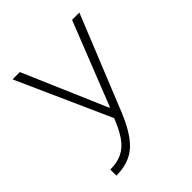

<svg xmlns="http://www.w3.org/2000/svg" viewBox="-202 -652 1004 1004"><g transform="rotate(-45 300.0 -150.0)"><path d="M81 175Q133 175 170.5 156.5Q208 138 236.5 96Q265 54 291 -16L292 14L53 -520H107L306 -57H310L493 -520H547L331 13Q300 87 265 133Q230 179 185 199.5Q140 220 81 220Z"/></g></svg>

Font: M PLUS Code Latin Expanded Light
Style: Regular
Weight: 300
Width: 7
Designer: Coji Morishita
Foundry: UNDERFOREST DESIGN
Version: Version 1.002; ttfautohint (v1.8.3)